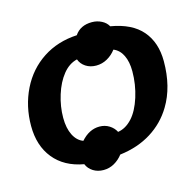

<svg xmlns="http://www.w3.org/2000/svg" viewBox="-94 -671 836 818"><g transform="rotate(-15 324.0 -262.0)"><path d="M632.8 -333Q632.8 -219.7 584.5 -140.1Q548.8 -80.6 489.5 -43.5Q430.2 -6.3 350.6 3.4Q335 23.9 313 36.4Q291 48.8 265.6 48.8Q239.7 48.8 220 36.4Q200.2 23.9 191.9 3.4Q106.9 -11.7 61 -68.4Q15.1 -125 15.1 -212.4Q15.1 -299.3 51.3 -373Q87.4 -445.8 152.6 -488.5Q217.8 -531.2 303.2 -535.6Q328.1 -572.8 379.4 -572.8Q402.3 -572.8 421.9 -562.7Q441.4 -552.7 450.7 -535.6Q543.5 -520 588.1 -467.8Q632.8 -415.5 632.8 -333ZM492.2 -326.2Q492.2 -368.2 478.3 -396.7Q464.4 -425.3 438 -436Q421.9 -414.6 399.2 -401.9Q376.5 -389.2 350.6 -389.2Q324.2 -389.2 304.4 -402.1Q284.7 -415 277.3 -436Q241.7 -427.7 214.8 -394.5Q187.5 -360.8 171.9 -310.5Q156.2 -260.3 156.2 -210.4Q156.2 -164.6 171.6 -134Q187 -103.5 213.9 -93.8Q250 -134.8 295.4 -134.8Q319.3 -134.8 338.4 -122.8Q357.4 -110.8 366.7 -92.3Q400.9 -97.2 429.7 -128.4Q457.5 -158.7 474.9 -213.6Q492.2 -268.6 492.2 -326.2Z"/></g></svg>

Font: Arimo
Style: Bold Italic
Weight: 700
Italic angle: -12°
Designer: Steve Matteson
Foundry: Monotype Imaging Inc.
Version: Version 1.33